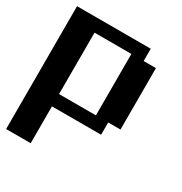

<svg xmlns="http://www.w3.org/2000/svg" viewBox="-150 -548 800 846"><g transform="rotate(30 250.0 -125.5)"><path d="M0 -437.5H375V-375H437.5V-62.5H375V0H125V187.5H0ZM125 -375V-62.5H312.5V-375Z"/></g></svg>

Font: NeoDunggeunmo Pro
Style: Regular
Weight: 400
Version: Version 1.020